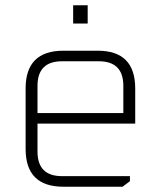

<svg xmlns="http://www.w3.org/2000/svg" viewBox="-20 -707 609 727"><path d="M77 -143V-372Q77 -515 220 -515H350Q492 -515 492 -372V-239H122V-133Q122 -40 215 -40H472V-21L444 0H220Q77 0 77 -143ZM122 -279H447V-382Q447 -475 354 -475H215Q122 -475 122 -382ZM257 -618V-687H312V-618Z"/></svg>

Font: Oxanium ExtraLight ExtraLight
Style: Regular
Weight: 250
Version: Version 2.000